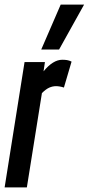

<svg xmlns="http://www.w3.org/2000/svg" viewBox="-32 -809 383 829"><path d="M162 -541 156 -501Q197 -551 237 -551Q248 -551 257.5 -549.5Q267 -548 277 -543L244 -431Q235 -434 226 -435.5Q217 -437 210 -437Q195 -437 180.5 -430.5Q166 -424 149 -407L84 0H-12L74 -541ZM146 -595 230 -789H331L223 -595Z"/></svg>

Font: Georama Extra Condensed SemiBold
Style: Italic
Weight: 600
Width: 2
Italic angle: -9°
Designer: Jean-Baptiste Levee
Foundry: Production Type
Version: Version 1.000